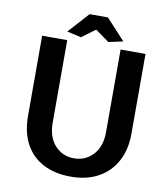

<svg xmlns="http://www.w3.org/2000/svg" viewBox="-96 -969 919 1063"><g transform="rotate(10 363.5 -438.0)"><path d="M374 14Q284.5 14 219.2 -19.8Q154 -53.5 118.5 -118.5Q83 -183.5 83 -278V-727H224V-263Q224 -181.5 266.8 -135.2Q309.5 -89 374 -89Q438 -89 481 -135.2Q524 -181.5 524 -263V-727H664V-278Q664 -189.5 628.8 -123.8Q593.5 -58 528.5 -22Q463.5 14 374 14ZM296 -756 216 -774 321 -890H424L531 -774L450 -756L372 -812Z"/></g></svg>

Font: Expletus Sans
Style: Bold
Weight: 700
Version: Version 7.500